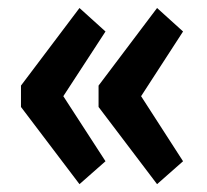

<svg xmlns="http://www.w3.org/2000/svg" viewBox="-20 -513 524 487"><path d="M378.4 -45.9 230 -241.7V-295.9L378.4 -492.7L444.3 -433.1L337.9 -269L444.3 -104ZM181.6 -45.9 33.2 -241.7V-295.9L181.6 -492.7L247.6 -433.1L140.6 -269L247.6 -104Z"/></svg>

Font: Reddit Sans Condensed ExtraBold
Style: Regular
Weight: 800
Designer: Stephen Hutchings
Foundry: Reddit
Version: Version 1.014